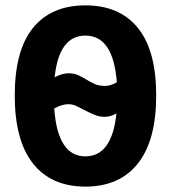

<svg xmlns="http://www.w3.org/2000/svg" viewBox="-20 -689 640 719"><path d="M35.2 -331.5Q35.2 -500 103.5 -584.5Q171.9 -668.9 299.8 -668.9Q427.7 -668.9 496.3 -584.5Q564.9 -500 564.9 -331.5Q564.9 -163.1 496.3 -76.7Q427.7 9.8 299.8 9.8Q171.9 9.8 103.5 -76.7Q35.2 -163.1 35.2 -331.5ZM372.6 -251.5Q352.5 -251.5 334.5 -258.8Q316.4 -266.1 299.6 -275.1Q282.7 -284.2 267.1 -291.5Q251.5 -298.8 236.8 -298.8Q211.4 -298.8 183.1 -282.7Q195.8 -103.5 299.8 -103.5Q399.4 -103.5 416 -264.2Q393.6 -251.5 372.6 -251.5ZM236.8 -414.6Q257.8 -414.6 273.4 -407.2Q289.1 -399.9 303.7 -390.9Q318.4 -381.8 334.5 -374.5Q350.6 -367.2 373 -367.2Q395 -367.2 417.5 -380.9Q404.3 -555.7 299.8 -555.7Q200.7 -555.7 184.6 -399.4Q211.9 -414.6 236.8 -414.6Z"/></svg>

Font: Liberation Mono
Style: Bold
Weight: 700
Monospace: yes
Designer: Steve Matteson
Foundry: Ascender Corporation
Version: Version 2.1.5